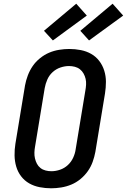

<svg xmlns="http://www.w3.org/2000/svg" viewBox="-20 -1007 684 1035"><path d="M256 8Q224 8 193.5 2Q163 -4 137.5 -18.5Q112 -33 94 -56.5Q76 -80 67.5 -109Q59 -138 58.5 -169Q58 -200 63 -232L115 -547Q120 -574 130 -600.5Q140 -627 156 -650.5Q172 -674 195.5 -693Q219 -712 245 -723Q271 -734 299 -738.5Q327 -743 353 -743Q385 -743 415.5 -737Q446 -731 471.5 -716.5Q497 -702 515 -678.5Q533 -655 542 -626Q551 -597 551 -566Q551 -535 546 -503L494 -188Q489 -161 479.5 -134.5Q470 -108 453.5 -84.5Q437 -61 414 -42Q391 -23 364.5 -12Q338 -1 310 3.5Q282 8 256 8ZM257 -84Q280 -84 303.5 -92Q327 -100 345.5 -117Q364 -134 374.5 -157Q385 -180 388 -203L440 -518Q443 -534 444 -550.5Q445 -567 441.5 -582Q438 -597 430.5 -610.5Q423 -624 411 -633.5Q399 -643 383.5 -647Q368 -651 352 -651Q329 -651 305.5 -643Q282 -635 263.5 -618Q245 -601 235 -578Q225 -555 221 -532L169 -217Q166 -201 165.5 -184.5Q165 -168 168.5 -153Q172 -138 179 -124.5Q186 -111 198 -101.5Q210 -92 225.5 -88Q241 -84 257 -84ZM460 -789 413 -841 587 -987 644 -923ZM265 -789 217 -841 391 -987 448 -923Z"/></svg>

Font: Iosevka Etoile Semibold
Style: Italic
Weight: 600
Italic angle: -9°
Designer: Belleve Invis
Foundry: Belleve Invis
Version: Version 22.1.2; ttfautohint (v1.8.4)